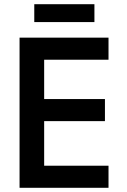

<svg xmlns="http://www.w3.org/2000/svg" viewBox="-20 -893 603 913"><path d="M73 0V-714H496V-609H190V-422H479V-317H190V-105H496V0ZM143 -788V-873H429V-788Z"/></svg>

Font: Noto Sans Mono SemiCondensed SemiBold
Style: Regular
Weight: 600
Width: 4
Designer: Monotype Design Team
Foundry: Monotype Imaging Inc.
Version: Version 2.014; ttfautohint (v1.8.4.7-5d5b)